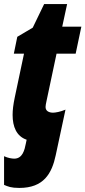

<svg xmlns="http://www.w3.org/2000/svg" viewBox="-23 -684 420 944"><path d="M72 240C192 240 232 169 251 79L299 -145C274 -134 248 -130 238 -130C218 -130 201 -138 201 -158C201 -165 203 -175 205 -184L255 -420H349L377 -553H283L307 -664H194L138 -548L62 -503L45 -420H95L50 -207C42 -169 39 -143 39 -119C39 -61 58 -14 108 3L104 22C98 53 88 96 47 96C36 96 16 93 -3 84V225C16 233 31 240 72 240Z"/></svg>

Font: Noto Sans ExtraCondensed Black
Style: Italic
Weight: 900
Width: 2
Italic angle: -12°
Designer: Monotype Design Team
Foundry: Monotype Imaging Inc.
Version: Version 2.013